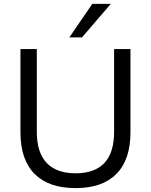

<svg xmlns="http://www.w3.org/2000/svg" viewBox="-20 -957 775 986"><path d="M368 9Q230 9 157.5 -64Q85 -137 85 -278V-705H169V-281Q169 -173 220 -120Q271 -67 368 -67Q466 -67 516 -120Q566 -173 566 -281V-705H650V-278Q650 -137 578 -64Q506 9 368 9ZM336 -765 454 -937H549L401 -765Z"/></svg>

Font: Nunito Sans 12pt ExtraLight 11pt
Style: Regular
Weight: 400
Version: Version 3.101;gftools[0.9.27]